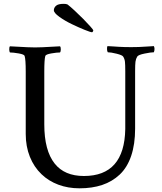

<svg xmlns="http://www.w3.org/2000/svg" viewBox="-20 -996 859 1020"><path d="M32.7 -750Q44.4 -749.5 75 -747.8Q105.5 -746.1 126 -745.1Q146.5 -744.1 166.5 -744.1Q186.5 -744.1 207 -745.1Q227.5 -746.1 257.3 -747.8Q287.1 -749.5 298.8 -750Q303.2 -745.6 303 -733.6Q302.7 -721.7 298.8 -717.3Q281.7 -717.3 252.4 -712.2Q223.1 -707 220.7 -698.7Q215.3 -680.7 215.3 -615.2V-335.4Q215.3 -196.3 270.5 -127Q322.8 -61 425.8 -61Q641.1 -61 645.5 -310.5V-617.2Q645.5 -652.8 643.8 -668Q642.1 -683.1 634.3 -695.3Q629.9 -703.1 599.4 -710.7Q568.8 -718.3 552.7 -718.3Q548.8 -723.6 548.6 -735.1Q548.3 -746.6 550.8 -751Q563.5 -750.5 581.8 -749.3Q600.1 -748 612.1 -747.3Q624 -746.6 641.4 -746.1Q658.7 -745.6 676.3 -745.6Q699.2 -745.6 717 -746.3Q734.9 -747.1 756.6 -748.5Q778.3 -750 797.4 -751Q800.3 -746.1 800.8 -737.1Q801.3 -728 797.4 -718.3Q781.7 -718.3 748 -711.4Q714.4 -704.6 709 -695.3Q701.7 -683.6 699.7 -668.2Q697.8 -652.8 697.8 -618.7V-312.5Q697.8 -229.5 676.8 -167.7Q655.8 -106 616 -68.6Q576.2 -31.2 522.9 -13.4Q469.7 4.4 402.3 4.4Q341.3 4.4 289.8 -14.9Q238.3 -34.2 200.7 -70.3Q160.6 -108.4 138.7 -163.1Q116.7 -217.8 116.7 -284.2V-615.2Q116.7 -680.7 110.8 -698.7Q108.9 -707 79.3 -712.2Q49.8 -717.3 32.7 -717.3Q29.3 -721.7 29.1 -733.6Q28.8 -745.6 32.7 -750ZM266.1 -941.4Q266.1 -955.1 277.6 -965.3Q289.1 -975.6 318.4 -975.6Q332 -975.6 338.9 -972.2Q353 -961.4 377 -939.2Q400.9 -917 422.4 -895.3Q443.8 -873.5 459.7 -855.7Q475.6 -837.9 475.6 -835Q475.6 -832 473.4 -828.4Q471.2 -824.7 468.8 -824.7Q461.4 -824.7 429.2 -837.6Q397 -850.6 360.6 -868.2Q324.2 -885.7 295.2 -906.7Q266.1 -927.7 266.1 -941.4Z"/></svg>

Font: Crimson
Style: Regular
Weight: 400
Version: Version 0.8